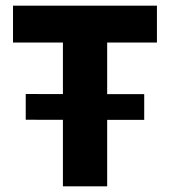

<svg xmlns="http://www.w3.org/2000/svg" viewBox="-20 -659 601 679"><path d="M71 -235.5V-326.5L490 -326V-235ZM202.5 0V-609H359V0ZM26 -508.5V-639H535V-508.5Z"/></svg>

Font: Anek Latin Medium
Style: Bold
Weight: 700
Version: Version 1.003